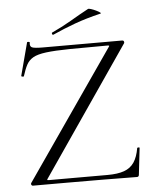

<svg xmlns="http://www.w3.org/2000/svg" viewBox="-55 -829 702 877"><g transform="rotate(-5 296.5 -390.5)"><path d="M54 -13 460 -600Q464 -605 463 -606.5Q462 -608 455 -608Q349 -608 281 -607Q213 -606 173.5 -601Q134 -596 114 -584.5Q94 -573 83.5 -553.5Q73 -534 63 -502Q62 -499 56 -500.5Q50 -502 51 -504L91 -655Q92 -657 98 -656Q104 -655 103 -653Q100 -635 111 -630Q122 -625 160 -625Q220 -625 307 -625Q394 -625 525 -625Q530 -625 532 -620.5Q534 -616 532 -612L131 -27Q127 -22 128 -20.5Q129 -19 136 -19Q224 -19 292.5 -19Q361 -19 404 -19Q451 -19 480.5 -29.5Q510 -40 526.5 -64.5Q543 -89 550 -130Q551 -132 556 -132Q561 -132 561 -130L547 -8Q547 -5 545 -1.5Q543 2 538 2Q464 1 381.5 0.5Q299 0 216.5 0Q134 0 60 0Q56 0 53.5 -4.5Q51 -9 54 -13ZM214 -679Q210 -677 208 -682.5Q206 -688 209 -689Q259 -712 299.5 -736Q340 -760 381 -782Q384 -784 395 -780.5Q406 -777 417.5 -771.5Q429 -766 435 -761.5Q441 -757 436 -756Q369 -740 317 -721Q265 -702 214 -679Z"/></g></svg>

Font: Cormorant Light
Style: Regular
Weight: 300
Designer: Christian Thalmann (Catharsis Fonts)
Foundry: Catharsis Fonts
Version: Version 4.000